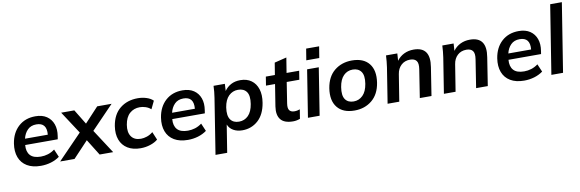

<svg xmlns="http://www.w3.org/2000/svg" viewBox="-60 -1272 6115 2025"><g transform="rotate(-10 2997.0 -260.0)"><path d="M285 10Q196 10 137.5 -25Q79 -60 55 -123.5Q31 -187 44 -271Q62 -384 134 -449.5Q206 -515 316 -515Q389 -515 436.5 -483Q484 -451 504 -395.5Q524 -340 512 -267L507 -235H158Q152 -164 187 -125Q222 -86 301 -86Q340 -86 377.5 -97.5Q415 -109 450 -135L486 -51Q445 -21 393 -5.5Q341 10 285 10ZM311 -429Q252 -429 216.5 -393Q181 -357 168 -301H412Q424 -429 311 -429Z M491 0 748 -265 591 -505H732L829 -346L977 -505H1131L892 -257L1059 0H914L807 -172L645 0Z M1353 10Q1270 10 1214 -24.5Q1158 -59 1134.5 -121.5Q1111 -184 1124 -268Q1144 -390 1221.5 -452.5Q1299 -515 1413 -515Q1460 -515 1504.5 -501Q1549 -487 1576 -460L1535 -375Q1511 -397 1479 -407.5Q1447 -418 1417 -418Q1353 -418 1308.5 -378.5Q1264 -339 1251 -259Q1238 -180 1270.5 -134Q1303 -88 1373 -88Q1403 -88 1437.5 -99.5Q1472 -111 1502 -136L1538 -50Q1507 -23 1456.5 -6.5Q1406 10 1353 10Z M1860 10Q1771 10 1712.5 -25Q1654 -60 1630 -123.5Q1606 -187 1619 -271Q1637 -384 1709 -449.5Q1781 -515 1891 -515Q1964 -515 2011.5 -483Q2059 -451 2079 -395.5Q2099 -340 2087 -267L2082 -235H1733Q1727 -164 1762 -125Q1797 -86 1876 -86Q1915 -86 1952.5 -97.5Q1990 -109 2025 -135L2061 -51Q2020 -21 1968 -5.5Q1916 10 1860 10ZM1886 -429Q1827 -429 1791.5 -393Q1756 -357 1743 -301H1987Q1999 -429 1886 -429Z M2117 216 2211 -379Q2216 -410 2219 -442Q2222 -474 2223 -505H2344L2340 -429Q2367 -469 2410 -492Q2453 -515 2510 -515Q2580 -515 2627.5 -481Q2675 -447 2695 -385Q2715 -323 2701 -238Q2681 -116 2610.5 -53Q2540 10 2442 10Q2387 10 2346 -13.5Q2305 -37 2289 -79L2242 216ZM2423 -86Q2482 -86 2522.5 -126.5Q2563 -167 2576 -248Q2590 -336 2560.5 -377.5Q2531 -419 2469 -419Q2411 -419 2369.5 -378.5Q2328 -338 2315 -258Q2302 -170 2332 -128Q2362 -86 2423 -86Z M2985 10Q2891 10 2852.5 -38.5Q2814 -87 2828 -178L2865 -411H2768L2783 -505H2880L2901 -634L3031 -666L3005 -505H3140L3125 -411H2990L2955 -187Q2947 -135 2964 -113.5Q2981 -92 3017 -92Q3034 -92 3048 -95Q3062 -98 3076 -103L3060 -4Q3041 3 3022.5 6.5Q3004 10 2985 10Z M3233 -600 3253 -722H3392L3372 -600ZM3145 0 3225 -505H3350L3270 0Z M3644 10Q3520 10 3460.5 -64Q3401 -138 3421 -268Q3441 -390 3518.5 -452.5Q3596 -515 3705 -515Q3829 -515 3888 -441.5Q3947 -368 3927 -238Q3908 -117 3831 -53.5Q3754 10 3644 10ZM3651 -86Q3708 -86 3749 -126.5Q3790 -167 3803 -248Q3817 -336 3787 -377.5Q3757 -419 3697 -419Q3639 -419 3599 -378.5Q3559 -338 3546 -258Q3532 -170 3561 -128Q3590 -86 3651 -86Z M3998 0 4058 -379Q4067 -440 4070 -505H4191L4186 -427Q4217 -470 4263.5 -492.5Q4310 -515 4366 -515Q4550 -515 4515 -301L4468 0H4343L4390 -301Q4400 -363 4379.5 -390Q4359 -417 4312 -417Q4254 -417 4216 -381.5Q4178 -346 4169 -287L4123 0Z M4601 0 4661 -379Q4670 -440 4673 -505H4794L4789 -427Q4820 -470 4866.5 -492.5Q4913 -515 4969 -515Q5153 -515 5118 -301L5071 0H4946L4993 -301Q5003 -363 4982.5 -390Q4962 -417 4915 -417Q4857 -417 4819 -381.5Q4781 -346 4772 -287L4726 0Z M5461 10Q5372 10 5313.5 -25Q5255 -60 5231 -123.5Q5207 -187 5220 -271Q5238 -384 5310 -449.5Q5382 -515 5492 -515Q5565 -515 5612.5 -483Q5660 -451 5680 -395.5Q5700 -340 5688 -267L5683 -235H5334Q5328 -164 5363 -125Q5398 -86 5477 -86Q5516 -86 5553.5 -97.5Q5591 -109 5626 -135L5662 -51Q5621 -21 5569 -5.5Q5517 10 5461 10ZM5487 -429Q5428 -429 5392.5 -393Q5357 -357 5344 -301H5588Q5600 -429 5487 -429Z M5752 0 5869 -736H5994L5877 0Z"/></g></svg>

Font: Mulish
Style: Bold Italic
Weight: 700
Italic angle: -9°
Designer: Vernon Adams
Foundry: Vernon Adams
Version: Version 3.603; ttfautohint (v1.8.3)